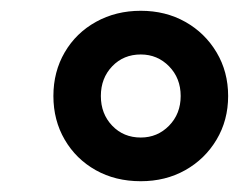

<svg xmlns="http://www.w3.org/2000/svg" viewBox="-20 -730 443 356"><path d="M241 -394Q194 -394 157.5 -414.5Q121 -435 100 -471Q79 -507 79 -552Q79 -597 100 -633Q121 -669 158 -689.5Q195 -710 241 -710Q287 -710 323.5 -689.5Q360 -669 381.5 -633Q403 -597 403 -552Q403 -507 381.5 -471Q360 -435 323.5 -414.5Q287 -394 241 -394ZM241 -475Q272 -475 293.5 -497Q315 -519 315 -552Q315 -585 293.5 -607Q272 -629 241 -629Q209 -629 188 -607Q167 -585 167 -552Q167 -519 188 -497Q209 -475 241 -475Z"/></svg>

Font: Nunito ExtraBold
Style: Italic
Weight: 800
Italic angle: -9°
Designer: Vernon Adams
Foundry: Vernon Adams
Version: Version 3.601; ttfautohint (v1.8.2.53-6de2)